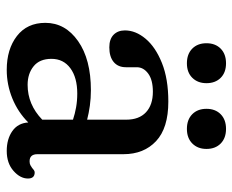

<svg xmlns="http://www.w3.org/2000/svg" viewBox="-82 -614 707 584"><g transform="rotate(90 272.0 -321.5)"><path d="M49 -105.5Q49 -166 104.5 -205Q160 -244 254 -244Q278 -244 301.2 -240.8Q324.5 -237.5 343.5 -232.5V-351.5Q343.5 -390.5 321 -411.5Q298.5 -432.5 258.5 -432.5Q222.5 -432.5 203.2 -418.2Q184 -404 184 -383.5V-350.5Q184 -326.5 168 -313.2Q152 -300 123.5 -300Q98.5 -300 85.2 -313Q72 -326 72 -347.5Q72 -380 97.2 -410.2Q122.5 -440.5 171 -460Q219.5 -479.5 288.5 -479.5Q369 -479.5 408.8 -442.2Q448.5 -405 448.5 -343V-81.5Q448.5 -57.5 470 -57.5Q477.5 -57.5 482 -60Q486.5 -62.5 490 -65Q493.5 -68 496.8 -70.5Q500 -73 504 -73Q522.5 -73 522.5 -52.5Q522.5 -29 499.2 -8.5Q476 12 438.5 12Q402.5 12 378.2 -5Q354 -22 352 -53.5Q320.5 -22 278.8 -5Q237 12 192 12Q129 12 89 -19Q49 -50 49 -105.5ZM158.5 -124Q158.5 -88 181 -69.8Q203.5 -51.5 237.5 -51.5Q297.5 -51.5 343.5 -96V-189.5Q325.5 -195.5 305.8 -199Q286 -202.5 264 -202.5Q215.5 -202.5 187 -181.5Q158.5 -160.5 158.5 -124ZM172 -536Q144 -536 127.5 -552.2Q111 -568.5 111 -595.5Q111 -622.5 127.5 -638.8Q144 -655 172 -655Q200 -655 216.2 -638.8Q232.5 -622.5 232.5 -595.5Q232.5 -569 216.2 -552.5Q200 -536 172 -536ZM371.5 -536Q343.5 -536 327 -552.2Q310.5 -568.5 310.5 -595.5Q310.5 -622.5 327 -638.8Q343.5 -655 371.5 -655Q399.5 -655 416 -638.8Q432.5 -622.5 432.5 -595.5Q432.5 -569 416 -552.5Q399.5 -536 371.5 -536Z"/></g></svg>

Font: Fraunces 9pt S100
Style: Regular
Weight: 400
Version: Version 1.000; ttfautohint (v1.8.3)